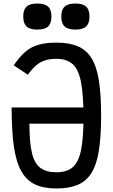

<svg xmlns="http://www.w3.org/2000/svg" viewBox="-20 -1056 640 1090"><path d="M300 -814Q372 -814 421 -793.5Q470 -773 499.5 -725.5Q529 -678 541.5 -598Q554 -518 554 -400Q554 -282 541.5 -202Q529 -122 499.5 -74.5Q470 -27 421 -6.5Q372 14 300 14Q228 14 179 -9Q130 -32 100.5 -85Q71 -138 58.5 -226.5Q46 -315 46 -446H506V-354H147Q147 -249 161 -189Q175 -129 208.5 -103.5Q242 -78 300 -78Q359 -78 392.5 -106.5Q426 -135 440 -203.5Q454 -272 454 -391Q454 -517 440 -589.5Q426 -662 392.5 -692Q359 -722 300 -722Q264 -722 236.5 -713.5Q209 -705 186 -685.5Q163 -666 138 -632L58 -685Q91 -734 124 -762Q157 -790 199 -802Q241 -814 300 -814ZM408 -888Q366 -888 347 -905.5Q328 -923 328 -963Q328 -1001 347 -1018.5Q366 -1036 408 -1036Q450 -1036 469 -1018.5Q488 -1001 488 -963Q488 -923 469 -905.5Q450 -888 408 -888ZM192 -888Q150 -888 131 -905.5Q112 -923 112 -963Q112 -1001 131 -1018.5Q150 -1036 192 -1036Q234 -1036 253 -1018.5Q272 -1001 272 -963Q272 -923 253 -905.5Q234 -888 192 -888Z"/></svg>

Font: Victor Mono Thin
Style: Regular
Weight: 100
Monospace: yes
Designer: Rune Bjørnerås
Version: Version 1.561;gftools[0.9.30]